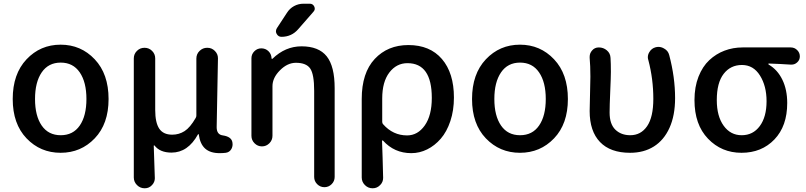

<svg xmlns="http://www.w3.org/2000/svg" viewBox="-20 -803 4303 1025"><path d="M303.7 12.7Q195.3 12.7 121.6 -64.5Q47.9 -141.6 47.9 -274.4Q47.9 -408.2 121.6 -486.3Q195.3 -564.5 303.7 -564.5Q412.1 -564.5 485.8 -486.3Q559.6 -408.2 559.6 -274.4Q559.6 -141.6 485.8 -64.5Q412.1 12.7 303.7 12.7ZM441.4 -274.4Q441.4 -364.3 405.8 -416.5Q370.1 -468.8 304.2 -468.8Q238.3 -468.8 202.6 -416.5Q167 -364.3 167 -274.4Q167 -184.6 202.6 -132.8Q238.3 -81.1 304.2 -81.1Q370.1 -81.1 405.8 -132.8Q441.4 -184.6 441.4 -274.4Z M752 202.1Q728.5 202.1 711.4 185.1Q694.3 168 694.3 144.5V-491.2Q694.3 -514.6 710.9 -531.2Q727.5 -547.9 751.5 -547.9Q775.4 -547.9 792 -531.2Q808.6 -514.6 808.6 -491.2V-215.8Q808.6 -148.4 830.1 -116.2Q851.6 -84 899.4 -84Q935.5 -84 965.3 -103Q995.1 -122.1 1024.4 -172.9Q1028.3 -178.7 1028.3 -186.5V-490.2Q1028.3 -514.6 1045.4 -531.2Q1062.5 -547.9 1085.9 -547.9H1086.9Q1110.4 -547.9 1127 -531.2Q1143.6 -514.6 1143.6 -492.2L1136.7 -124Q1136.7 -84 1169.9 -80.1Q1215.8 -73.2 1220.7 -43Q1221.7 -37.1 1221.7 -33.2Q1221.7 -18.6 1214.8 -6.8Q1205.1 9.8 1185.5 12.7Q1170.9 14.6 1152.3 14.6Q1102.5 14.6 1075.2 -9.8Q1047.9 -34.2 1041 -85.9Q1040 -86.9 1038.6 -86.9Q1037.1 -86.9 1037.1 -85.9Q983.4 11.7 895.5 11.7Q834 11.7 804.7 -26.4Q803.7 -27.3 802.2 -26.9Q800.8 -26.4 800.8 -24.4L806.6 148.4Q806.6 168.9 792 184.6Q776.4 202.1 752.9 202.1Z M1511.7 -734.4Q1526.4 -757.8 1549.8 -770.5Q1573.2 -783.2 1600.6 -783.2H1633.8Q1650.4 -783.2 1657.7 -768.1Q1665 -752.9 1653.3 -740.2L1572.3 -647.5Q1537.1 -606.4 1482.4 -606.4Q1465.8 -606.4 1457 -622.1Q1453.1 -628.9 1453.1 -635.7Q1453.1 -644.5 1458 -652.3ZM1766.6 -332V141.6Q1766.6 164.1 1750.5 180.2Q1734.4 196.3 1711.9 196.3Q1689.5 196.3 1673.3 180.2Q1657.2 164.1 1657.2 141.6V-318.4Q1657.2 -406.2 1636.2 -437Q1615.2 -467.8 1559.6 -467.8Q1514.6 -467.8 1474.6 -427.7Q1434.6 -387.7 1434.6 -342.8V-78.1Q1434.6 -54.7 1418 -38.1Q1401.4 -21.5 1378.4 -21.5Q1355.5 -21.5 1338.9 -38.1Q1322.3 -54.7 1322.3 -78.1V-492.2Q1322.3 -513.7 1337.9 -529.3Q1353.5 -544.9 1375 -544.9Q1397.5 -544.9 1413.1 -529.8Q1428.7 -514.6 1429.7 -492.2V-491.2Q1429.7 -489.3 1431.6 -488.8Q1433.6 -488.3 1434.6 -489.3Q1502.9 -555.7 1589.8 -555.7Q1681.6 -555.7 1724.1 -502.4Q1766.6 -449.2 1766.6 -332Z M1968.8 202.1Q1945.3 202.1 1928.2 185.1Q1911.1 168 1911.1 144.5V-274.4Q1911.1 -414.1 1980.5 -488.3Q2049.8 -562.5 2160.2 -562.5Q2275.4 -562.5 2339.4 -487.8Q2403.3 -413.1 2403.3 -282.2Q2403.3 -213.9 2384.3 -156.7Q2365.2 -99.6 2333 -62.5Q2300.8 -25.4 2260.3 -5.4Q2219.7 14.6 2175.8 14.6Q2085 14.6 2024.4 -52.7Q2022.5 -53.7 2021 -53.2Q2019.5 -52.7 2019.5 -50.8Q2019.5 -32.2 2022.5 37.1Q2025.4 138.7 2025.4 146.5Q2025.4 168.9 2009.8 184.6Q1993.2 202.1 1969.7 202.1ZM2153.3 -80.1Q2210 -80.1 2247.6 -133.3Q2285.2 -186.5 2285.2 -280.3Q2285.2 -465.8 2155.3 -465.8Q2096.7 -465.8 2058.6 -416Q2020.5 -366.2 2020.5 -277.3V-152.3Q2020.5 -144.5 2025.4 -139.6Q2078.1 -80.1 2153.3 -80.1Z M2755.9 12.7Q2647.5 12.7 2573.7 -64.5Q2500 -141.6 2500 -274.4Q2500 -408.2 2573.7 -486.3Q2647.5 -564.5 2755.9 -564.5Q2864.3 -564.5 2938 -486.3Q3011.7 -408.2 3011.7 -274.4Q3011.7 -141.6 2938 -64.5Q2864.3 12.7 2755.9 12.7ZM2893.6 -274.4Q2893.6 -364.3 2857.9 -416.5Q2822.3 -468.8 2756.3 -468.8Q2690.4 -468.8 2654.8 -416.5Q2619.1 -364.3 2619.1 -274.4Q2619.1 -184.6 2654.8 -132.8Q2690.4 -81.1 2756.3 -81.1Q2822.3 -81.1 2857.9 -132.8Q2893.6 -184.6 2893.6 -274.4Z M3343.8 12.7Q3238.3 12.7 3183.1 -44.9Q3127.9 -102.5 3127.9 -210Q3127.9 -240.2 3129.9 -301.8Q3131.8 -363.3 3131.8 -393.6Q3131.8 -453.1 3127.9 -494.1Q3127.9 -497.1 3127.9 -500Q3127.9 -518.6 3140.6 -533.2Q3154.3 -549.8 3176.8 -549.8Q3201.2 -549.8 3219.7 -534.2Q3238.3 -518.6 3239.3 -494.1Q3241.2 -466.8 3241.2 -418.9Q3241.2 -392.6 3237.8 -315.4Q3234.4 -238.3 3234.4 -202.1Q3234.4 -140.6 3265.1 -110.8Q3295.9 -81.1 3344.7 -81.1Q3401.4 -81.1 3434.6 -129.4Q3467.8 -177.7 3467.8 -275.4Q3467.8 -380.9 3441.4 -481.4Q3438.5 -489.3 3438.5 -497.1Q3438.5 -511.7 3446.3 -524.4Q3458 -544.9 3480.5 -550.8Q3488.3 -552.7 3495.1 -552.7Q3510.7 -552.7 3525.4 -543.9Q3546.9 -532.2 3552.7 -508.8Q3584 -390.6 3584 -279.3Q3584 -186.5 3554.2 -120.6Q3524.4 -54.7 3470.7 -21Q3417 12.7 3343.8 12.7Z M3938.5 12.7Q3832 12.7 3759.8 -62.5Q3687.5 -137.7 3687.5 -268.6Q3687.5 -338.9 3709 -393.6Q3730.5 -448.2 3766.6 -481.9Q3802.7 -515.6 3848.1 -532.7Q3893.6 -549.8 3944.3 -549.8H4201.2Q4221.7 -549.8 4235.8 -535.6Q4250 -521.5 4250 -502Q4250 -482.4 4235.4 -469.7Q4222.7 -458 4205.1 -458Q4204.1 -458 4202.1 -458Q4143.6 -461.9 4084 -463.9Q4082 -463.9 4082 -461.4Q4082 -459 4084 -458Q4130.9 -430.7 4156.7 -377.4Q4182.6 -324.2 4182.6 -252.9Q4182.6 -129.9 4114.3 -58.6Q4045.9 12.7 3938.5 12.7ZM3939.5 -81.1Q4000 -81.1 4036.1 -129.9Q4072.3 -178.7 4072.3 -262.7Q4072.3 -343.8 4037.1 -399.9Q4002 -456.1 3940.9 -456.1Q3879.9 -456.1 3843.3 -408.7Q3806.6 -361.3 3806.6 -268.6Q3806.6 -182.6 3843.3 -131.8Q3879.9 -81.1 3939.5 -81.1Z"/></svg>

Font: Gen Jyuu Gothic Medium
Style: Regular
Weight: 500
Designer: [Source Han Sans]
Ryoko NISHIZUKA  (kana & ideographs); Paul D. Hunt (Latin, Greek & Cyrillic); Wenlong ZHANG  (bopomofo
Version: Version 1.002.20150607